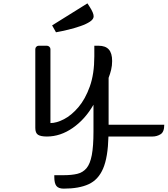

<svg xmlns="http://www.w3.org/2000/svg" viewBox="-20 -812 997 1142"><path d="M280 -520V-80Q316 -80 360.5 -103Q405 -126 446 -174Q487 -222 514 -297Q541 -372 541 -477V-540H566Q607 -540 627 -518Q647 -496 647 -449Q647 -422 641 -397Q635 -372 626 -349V-70H957Q957 -27 935 -13.5Q913 0 887 0H625Q622 123 593.5 190Q565 257 507.5 283.5Q450 310 359 310Q328 310 315.5 294Q303 278 303 241V230H359Q406 230 439.5 222Q473 214 494.5 188.5Q516 163 526 110.5Q536 58 536 -30V-189Q486 -102 412.5 -51Q339 0 259 0Q222 0 206 -10.5Q190 -21 190 -51V-520Q190 -528 196 -534Q202 -540 210 -540H259Q267 -540 273.5 -534Q280 -528 280 -520ZM313 -620 290 -661 500 -792 513 -772Q537 -735 537 -715Q537 -698 515.5 -683.5Q494 -669 459.5 -657Q425 -645 386 -635.5Q347 -626 313 -620Z"/></svg>

Font: Warnes
Style: Regular
Weight: 400
Designer: Eduardo Rodriguez Tunni
Foundry: Eduardo Rodriguez Tunni
Version: Version 1.002; ttfautohint (v1.8.4.7-5d5b);gftools[0.9.23]